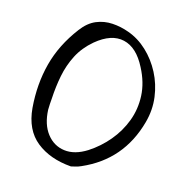

<svg xmlns="http://www.w3.org/2000/svg" viewBox="-102 -785 879 886"><g transform="rotate(15 337.5 -342.0)"><path d="M313 1Q211 -7 146 -59Q81 -111 72 -214Q63 -326 89 -425.5Q115 -525 184 -616Q214 -656 251 -671.5Q288 -687 328.5 -684.5Q369 -682 407 -668Q458 -650 499.5 -611Q541 -572 568 -520Q595 -468 603 -408Q611 -348 594 -286Q541 -92 360 -13Q347 -7 334 -4Q321 -1 313 1ZM372 -93Q423 -126 462.5 -173Q502 -220 523.5 -277Q545 -334 542 -397Q539 -460 505 -525Q463 -608 400 -622.5Q337 -637 266 -578Q220 -539 195.5 -491Q171 -443 160.5 -389.5Q150 -336 147 -279Q146 -266 145 -252.5Q144 -239 144 -225Q147 -155 180 -112.5Q213 -70 264 -63.5Q315 -57 372 -93Z"/></g></svg>

Font: Mynerve
Style: Regular
Weight: 400
Designer: Carolina Short
Foundry: Carolina Short
Version: Version 1.000; ttfautohint (v1.8.4.7-5d5b)